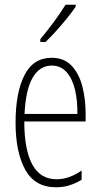

<svg xmlns="http://www.w3.org/2000/svg" viewBox="-20 -784 428 814"><path d="M199 -539Q252 -539 283.5 -505.5Q315 -472 329 -418Q343 -364 343 -303V-269H83Q83 -149 117 -86.5Q151 -24 220 -24Q273 -24 326 -61V-22Q304 -8 276.5 1Q249 10 218 10Q128 10 87 -64.5Q46 -139 46 -264Q46 -391 83.5 -465Q121 -539 199 -539ZM199 -506Q149 -506 119 -455.5Q89 -405 84 -301H308Q309 -357 298 -403.5Q287 -450 262.5 -478Q238 -506 199 -506ZM301 -756Q285 -732 262.5 -704.5Q240 -677 216 -650.5Q192 -624 173 -606H151V-618Q184 -658 209 -692Q234 -726 258 -764H301Z"/></svg>

Font: Noto Sans Lao Looped ExtraCondensed ExtraLight
Style: Regular
Weight: 200
Width: 2
Designer: Mark Frömberg, Ben Mitchell
Foundry: The Fontpad Ltd
Version: Version 1.002; ttfautohint (v1.8.4.7-5d5b)